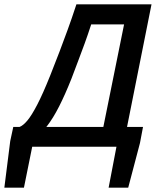

<svg xmlns="http://www.w3.org/2000/svg" viewBox="-73 -674 731 882"><path d="M-53 188 -26 -26 -12 -91H584L570 -17L516 188H426L462 0H75L37 188ZM27 -20 17 -91Q33 -97 52.5 -120Q72 -143 98 -193Q124 -243 158 -328Q182 -388 200.5 -437Q219 -486 237.5 -536.5Q256 -587 278 -654H623L500 -38H391L497 -562H346Q330 -513 316 -474.5Q302 -436 287.5 -398Q273 -360 255 -312Q226 -239 198.5 -185Q171 -131 143.5 -95.5Q116 -60 87 -41.5Q58 -23 27 -20Z"/></svg>

Font: Source Sans 3 SemiBold
Style: Italic
Weight: 600
Italic angle: -11°
Designer: Paul D. Hunt
Foundry: Adobe
Version: Version 3.046;hotconv 1.0.118;makeotfexe 2.5.65603